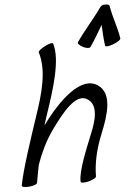

<svg xmlns="http://www.w3.org/2000/svg" viewBox="-66 -1075 811 1143"><g transform="rotate(-5 339.5 -504.0)"><path d="M497 -782C526 -823 550 -866 575 -908C577 -866 579 -823 585 -782C586 -775 608 -777 634 -787C660 -797 680 -810 679 -818C669 -885 644 -946 633 -1012C632 -1023 621 -1028 607 -1026C595 -1028 582 -1023 575 -1012C529 -946 472 -885 426 -818C421 -810 433 -797 453 -787C472 -777 492 -775 497 -782ZM188 -778C223 -665 184 -531 140 -402C95 -267 35 -89 18 4C17 12 36 16 61 14C87 12 108 4 110 -4C116 -40 123 -75 130 -111C154 -179 185 -245 228 -307C302 -410 388 -519 455 -472C511 -434 489 -348 457 -271C419 -176 366 -52 369 12C369 19 390 20 416 14C442 7 463 -4 463 -12C463 -93 484 -179 518 -262C563 -372 602 -495 523 -550C428 -616 288 -485 184 -341C190 -360 196 -379 202 -398C251 -543 310 -719 278 -822C276 -829 254 -825 230 -812C205 -800 186 -784 188 -778Z"/></g></svg>

Font: Nupuram Condensed Oblique
Style: Regular
Weight: 400
Width: 3
Designer: Santhosh Thottingal (santhosh.thottingal@gmail.com)
Foundry: SMC
Version: Version 1.000